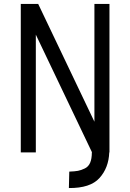

<svg xmlns="http://www.w3.org/2000/svg" viewBox="-20 -770 658 970"><path d="M457 -750H533V0H532Q529 78 482.5 129.5Q436 181 328 180L330 97Q358 96 374 93Q390 90 408.5 81Q427 72 435.5 52Q444 32 444 0H445L161 -595V0H85V-750H173L457 -155Z"/></svg>

Font: Hermit Light
Style: Regular
Weight: 300
Designer: Pablo Caro
Version: Version 2.000;PS 002.000;hotconv 1.0.88;makeotf.lib2.5.64775